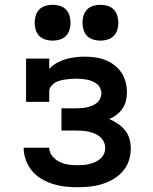

<svg xmlns="http://www.w3.org/2000/svg" viewBox="-20 -775 640 803"><path d="M302 8Q276 8 250.5 5Q225 2 200 -6Q175 -14 152.5 -27.5Q130 -41 113.5 -61Q97 -81 88 -106Q79 -131 79 -157Q79 -157 79 -157Q79 -157 79 -157H186Q186 -138 198.5 -122.5Q211 -107 228 -98.5Q245 -90 264 -87Q283 -84 302 -84Q315 -84 328 -85Q341 -86 353.5 -89Q366 -92 377.5 -97Q389 -102 399 -110.5Q409 -119 414.5 -131Q420 -143 420 -155Q420 -155 420 -155Q420 -155 420 -155Q420 -155 420 -155Q420 -155 420 -155Q420 -169 414.5 -181Q409 -193 399 -202Q389 -211 377 -216Q365 -221 352 -224Q339 -227 326 -228Q313 -229 300 -229H237V-322H300Q311 -322 322.5 -323Q334 -324 345 -326.5Q356 -329 366.5 -333.5Q377 -338 385.5 -345Q394 -352 399 -363Q404 -374 404 -385Q404 -396 399 -406.5Q394 -417 385 -424Q376 -431 365 -435.5Q354 -440 343 -442Q332 -444 320.5 -445Q309 -446 298 -446Q287 -446 275.5 -445Q264 -444 253 -442.5Q242 -441 231 -438Q220 -435 210.5 -429.5Q201 -424 193.5 -414.5Q186 -405 186 -394V-349H89V-530H186V-487Q200 -502 218 -512Q236 -522 255 -527.5Q274 -533 294.5 -535.5Q315 -538 335 -538Q356 -538 378 -535Q400 -532 420.5 -524Q441 -516 458.5 -502.5Q476 -489 488 -471Q500 -453 505.5 -431.5Q511 -410 511 -388Q511 -370 506.5 -352.5Q502 -335 492 -320.5Q482 -306 467.5 -295Q453 -284 437 -277Q456 -269 473 -257.5Q490 -246 503 -230Q516 -214 521.5 -194Q527 -174 527 -153Q527 -127 518.5 -102Q510 -77 492.5 -57.5Q475 -38 452.5 -25Q430 -12 405 -4.5Q380 3 354 5.5Q328 8 302 8ZM400 -605Q385 -605 370 -609.5Q355 -614 344.5 -624.5Q334 -635 329.5 -650Q325 -665 325 -680Q325 -695 329.5 -710Q334 -725 344.5 -735.5Q355 -746 370 -750.5Q385 -755 400 -755Q415 -755 430 -750.5Q445 -746 455.5 -735.5Q466 -725 470.5 -710Q475 -695 475 -680Q475 -665 470.5 -650Q466 -635 455.5 -624.5Q445 -614 430 -609.5Q415 -605 400 -605ZM200 -605Q185 -605 170 -609.5Q155 -614 144.5 -624.5Q134 -635 129.5 -650Q125 -665 125 -680Q125 -695 129.5 -710Q134 -725 144.5 -735.5Q155 -746 170 -750.5Q185 -755 200 -755Q215 -755 230 -750.5Q245 -746 255.5 -735.5Q266 -725 270.5 -710Q275 -695 275 -680Q275 -665 270.5 -650Q266 -635 255.5 -624.5Q245 -614 230 -609.5Q215 -605 200 -605Z"/></svg>

Font: Iosevka Curly Slab SmBdEx
Style: Regular
Weight: 600
Width: 7
Monospace: yes
Designer: Belleve Invis
Foundry: Belleve Invis
Version: Version 11.1.0; ttfautohint (v1.8.3)